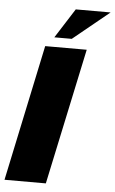

<svg xmlns="http://www.w3.org/2000/svg" viewBox="-69 -905 565 944"><g transform="rotate(5 214.0 -432.5)"><path d="M194 0H-10L132 -672H337ZM173 -719 266 -865H438L259 -719Z"/></g></svg>

Font: Racing Sans One
Style: Regular
Weight: 400
Designer: Pablo Impallari, Rodrigo Fuenzalida
Foundry: Pablo Impallari, Rodrigo Fuenzalida
Version: Version 1.001; ttfautohint (v0.8) -G 200 -r 50